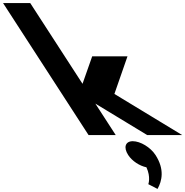

<svg xmlns="http://www.w3.org/2000/svg" viewBox="-517 -880 1207 1251"><path d="M313.7 -513H83.7L20.7 -334L-320 -860H-497L60 0H237L104.2 -205L442 0H670L228.4 -268ZM347.9 40C299.9 40 285.8 80 318.2 130C344.1 170 393.2 201 437 210C467.1 275 449.3 320 449.3 320L509.4 351C538.7 299 556.4 223 496.2 130C463.8 80 397.9 40 347.9 40Z"/></svg>

Font: Hussar
Style: BdOpOblSeven
Weight: 700
Foundry: Cannot Into Space Fonts
Version: Version 2.00